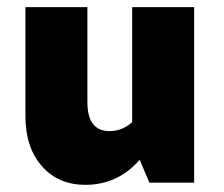

<svg xmlns="http://www.w3.org/2000/svg" viewBox="-20 -510 624 536"><path d="M218 6Q143 6 97 -46Q51 -98 51 -186V-490H224V-225Q224 -144 286 -144Q321 -144 349 -169V-490H522V0H397L370 -64Q309 6 218 6Z"/></svg>

Font: Cantarell Extra Bold
Style: Regular
Weight: 800
Designer: Dave Crossland, Nikolaus Waxweiler, Florian Fecher, Jacques Le Bailly, Eben Sorkin, Alexei Vanyashin, Alexios Zavras, Em
Version: Version 0.303